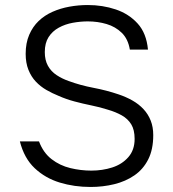

<svg xmlns="http://www.w3.org/2000/svg" viewBox="-20 -735 689 763"><path d="M340 8Q275 8 217.5 -9.5Q160 -27 118 -66.5Q76 -106 59 -173H135Q152 -128 185 -102.5Q218 -77 259.5 -67Q301 -57 343 -57Q387 -57 426 -69.5Q465 -82 490 -110.5Q515 -139 515 -183Q515 -219 501.5 -241Q488 -263 464 -276.5Q440 -290 409 -299Q378 -309 343.5 -316Q309 -323 275.5 -332Q242 -341 213 -354Q188 -364 164.5 -377.5Q141 -391 122.5 -410.5Q104 -430 93 -457.5Q82 -485 82 -521Q82 -564 96 -596.5Q110 -629 133.5 -651.5Q157 -674 188.5 -688Q220 -702 256 -708.5Q292 -715 329 -715Q388 -715 440 -697.5Q492 -680 527 -641.5Q562 -603 568 -538H496Q489 -580 464 -604.5Q439 -629 403.5 -639.5Q368 -650 329 -650Q300 -650 269.5 -644.5Q239 -639 213.5 -625Q188 -611 173 -587.5Q158 -564 158 -528Q158 -496 170.5 -473.5Q183 -451 205 -436.5Q227 -422 253 -413Q299 -396 351.5 -386Q404 -376 451 -360Q481 -350 506.5 -335.5Q532 -321 550.5 -301Q569 -281 579 -255.5Q589 -230 589 -198Q589 -141 569 -101.5Q549 -62 514 -38Q479 -14 434 -3Q389 8 340 8Z"/></svg>

Font: Onest Light
Style: Regular
Weight: 300
Designer: Dmitri Voloshin, Andrey Kudryavtsev
Foundry: Dmitri Voloshin, Andrey Kudryavtsev
Version: Version 1.000;gftools[0.9.33]